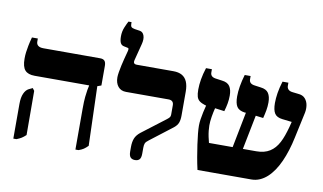

<svg xmlns="http://www.w3.org/2000/svg" viewBox="-83 -1034 2055 1221"><g transform="rotate(10 944.0 -423.0)"><path d="M464 7V-255Q464 -305 467 -333.5Q470 -362 473 -379Q476 -396 479 -408V-410H127Q84 -410 64.5 -432Q45 -454 45 -506Q45 -529 47.5 -548Q50 -567 54.5 -590.5Q59 -614 68 -647H106V-627Q106 -610 117.5 -601Q129 -592 152 -592H518Q538 -592 547 -582Q556 -572 556 -550V-423L531 -414L543 -31Q528 -16 516 -8Q504 0 484 7ZM63 7V-217Q63 -259 74.5 -284.5Q86 -310 104 -319L129 -331L141 -315L142 -30Q127 -16 115 -8.5Q103 -1 83 7Z M848 7Q829 7 819 -4Q809 -15 809 -42V-71Q809 -103 818 -126Q827 -149 852 -169L1004 -285Q1017 -295 1021 -301.5Q1025 -308 1025 -318V-378Q1025 -394 1016.5 -402Q1008 -410 992 -410H717Q684 -410 665.5 -432.5Q647 -455 647 -492Q647 -505 650.5 -526Q654 -547 659 -570Q664 -593 669.5 -614Q675 -635 679 -650Q683 -665 684 -669Q686 -679 685 -683Q684 -687 679 -688L655 -693Q638 -696 631 -710.5Q624 -725 624 -753Q624 -784 635.5 -811.5Q647 -839 655 -853H675V-842Q675 -828 680.5 -822Q686 -816 703 -813L736 -808Q756 -805 764 -782.5Q772 -760 763 -726L735 -617Q732 -606 736.5 -599Q741 -592 756 -592H991Q1025 -592 1047 -579.5Q1069 -567 1080 -541.5Q1091 -516 1091 -477V-323Q1091 -295 1084 -276.5Q1077 -258 1057 -242L914 -132Q896 -119 891.5 -108.5Q887 -98 887 -79V-42Q887 -14 877 -3.5Q867 7 848 7Z M1251 0Q1242 -39 1235 -79.5Q1228 -120 1222.5 -158.5Q1217 -197 1214 -228Q1211 -259 1211 -279Q1211 -299 1214.5 -321.5Q1218 -344 1223 -367.5Q1228 -391 1234 -413L1228 -414Q1203 -422 1190 -432Q1177 -442 1172 -459Q1167 -476 1167 -505Q1167 -535 1173 -571Q1179 -607 1192 -647H1230V-626Q1230 -611 1239.5 -602.5Q1249 -594 1269 -592L1305 -587Q1342 -583 1356.5 -561Q1371 -539 1371 -501Q1371 -475 1366.5 -450Q1362 -425 1354 -398L1293 -406Q1286 -379 1281 -348.5Q1276 -318 1276 -292Q1276 -277 1278 -258Q1280 -239 1284 -220Q1288 -201 1293 -182H1446L1491 -412H1483Q1446 -417 1432 -438.5Q1418 -460 1418 -505Q1418 -535 1424 -571Q1430 -607 1442 -647H1480V-626Q1480 -611 1489.5 -602.5Q1499 -594 1519 -592L1555 -587Q1592 -583 1606.5 -561Q1621 -539 1621 -501Q1621 -475 1616.5 -450Q1612 -425 1605 -398L1556 -404L1512 -182H1598Q1625 -182 1646.5 -187.5Q1668 -193 1685.5 -204Q1703 -215 1717 -231Q1731 -247 1742 -268Q1753 -289 1762 -314.5Q1771 -340 1779 -369L1788 -405L1727 -412Q1690 -416 1676 -438Q1662 -460 1662 -505Q1662 -535 1667.5 -570Q1673 -605 1686 -647H1724V-626Q1724 -613 1733 -603.5Q1742 -594 1762 -592L1797 -588Q1827 -586 1842.5 -568.5Q1858 -551 1862 -526.5Q1866 -502 1861 -477L1825 -310Q1816 -267 1803.5 -227Q1791 -187 1775.5 -152.5Q1760 -118 1741 -90Q1722 -62 1700 -42Q1678 -22 1652.5 -11Q1627 0 1599 0Z"/></g></svg>

Font: Noto Serif Hebrew ExtraBold
Style: Regular
Weight: 800
Version: Version 2.003